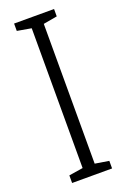

<svg xmlns="http://www.w3.org/2000/svg" viewBox="-140 -854 531 808"><g transform="rotate(-20 125.5 -450.0)"><path d="M215 -93V-127L153 -137V-763L215 -774V-807H36V-774L99 -763V-137L36 -127V-93Z"/></g></svg>

Font: Noto Sans Kannada UI ExtraCondensed Light
Style: Regular
Weight: 300
Width: 2
Designer: Jelle Bosma - Monotype Design Team
Foundry: Monotype Imaging Inc.
Version: Version 2.005